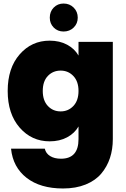

<svg xmlns="http://www.w3.org/2000/svg" viewBox="-20 -800 720 1096"><path d="M263.2 -567.9Q320.3 -567.9 363 -544.9Q405.8 -522 428.2 -482.9V-561H624V-5.9Q624 52.2 607.7 101.8Q591.3 151.4 558.1 190.9Q524.9 230.5 469 253.2Q413.1 275.9 339.8 275.9Q210 275.9 131.8 215.1Q53.7 154.3 43 48.8H235.8Q241.7 75.7 266.1 90.8Q290.5 106 328.1 106Q428.2 106 428.2 -5.9V-78.1Q405.8 -39.1 363 -16.1Q320.3 6.8 263.2 6.8Q160.6 6.8 92.3 -71.5Q23.9 -149.9 23.9 -280.8Q23.9 -411.6 92.3 -489.7Q160.6 -567.9 263.2 -567.9ZM428.2 -280.8Q428.2 -335 398.9 -366Q369.6 -397 326.2 -397Q282.2 -397 253.2 -366.5Q224.1 -335.9 224.1 -280.8Q224.1 -226.1 253.2 -195.1Q282.2 -164.1 326.2 -164.1Q369.6 -164.1 398.9 -195.1Q428.2 -226.1 428.2 -280.8ZM342.8 -620.1Q309.1 -620.1 286.6 -642.8Q264.2 -665.5 264.2 -699.2Q264.2 -733.9 286.6 -756.8Q309.1 -779.8 342.8 -779.8Q377.4 -779.8 400.6 -756.6Q423.8 -733.4 423.8 -699.2Q423.8 -665.5 400.6 -642.8Q377.4 -620.1 342.8 -620.1Z"/></svg>

Font: Poppins ExtraBold
Style: Regular
Weight: 800
Designer: Ninad Kale (Devanagari), Jonny Pinhorn (Latin)
Foundry: Indian Type Foundry
Version: Version 3.200;PS 1.000;hotconv 16.6.54;makeotf.lib2.5.65590